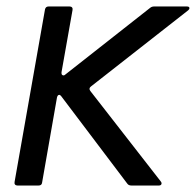

<svg xmlns="http://www.w3.org/2000/svg" viewBox="-20 -573 605 593"><path d="M110 -9Q109 0 99 0H34Q29 0 26.5 -3Q24 -6 25 -11L119 -544Q121 -553 130 -553H195Q200 -553 202.5 -550Q205 -547 204 -542L170 -350V-347Q170 -342 174 -340.5Q178 -339 182 -343L444 -549Q449 -553 456 -553H557Q565 -553 565 -548Q565 -544 561 -541L261 -306Q253 -300 259 -292L477 -12Q479 -10 479 -6Q479 -4 477 -2Q475 0 471 0H386Q377 0 373 -6L169 -276Q166 -280 163 -280Q158 -280 156 -272Z"/></svg>

Font: Open Sauce Two
Style: Italic
Weight: 400
Italic angle: -10°
Designer: Alfredo Marco Pradil
Foundry: Creative Sauce Fz LLC
Version: Version 1.477